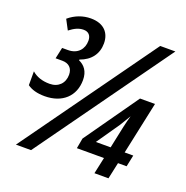

<svg xmlns="http://www.w3.org/2000/svg" viewBox="-129 -845 937 965"><g transform="rotate(20 339.5 -362.5)"><path d="M110 -278C204 -278 264 -334 264 -420C264 -467 242 -493 211 -507L212 -511C269 -531 300 -573 300 -629C300 -684 267 -725 196 -725C154 -725 113 -710 79 -681L107 -628C133 -648 155 -659 181 -659C207 -659 222 -643 222 -615C222 -571 194 -536 141 -536H110L97 -476H133C167 -476 189 -457 189 -421C189 -376 159 -345 112 -345C72 -345 41 -356 17 -377V-303C39 -287 69 -278 110 -278ZM58 0H139L651 -714H570ZM478 0H553L572 -88H618L631 -150H585L645 -431H565L362 -143L352 -88H497ZM431 -150 516 -273C529 -293 539 -312 551 -331C545 -312 541 -293 535 -268L510 -150Z"/></g></svg>

Font: Noto Sans UI Condensed Medium
Style: Italic
Weight: 500
Width: 3
Italic angle: -12°
Designer: Monotype Design Team
Foundry: Monotype Imaging Inc.
Version: Version 1.901